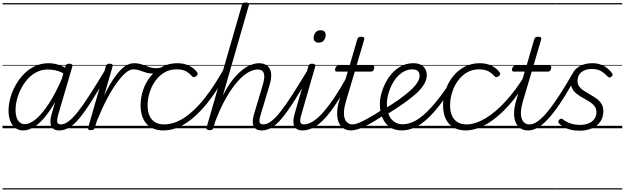

<svg xmlns="http://www.w3.org/2000/svg" viewBox="-20 -1023 4982 1531"><path d="M165 17Q130 17 103.5 -2Q77 -21 62.5 -56.5Q48 -92 48 -141Q48 -186 61.5 -238Q75 -290 102 -339.5Q129 -389 168 -430Q207 -471 257.5 -495Q308 -519 369 -519Q405 -519 444.5 -507Q484 -495 516 -472L504 -427Q461 -454 426 -461.5Q391 -469 361 -469Q314 -469 274 -449Q234 -429 202.5 -394.5Q171 -360 149 -317.5Q127 -275 115.5 -230.5Q104 -186 104 -146Q104 -113 112 -87.5Q120 -62 137 -47.5Q154 -33 178 -33Q219 -33 268.5 -75Q318 -117 372 -200.5Q426 -284 479 -408L498 -367Q440 -235 383 -150Q326 -65 271.5 -24Q217 17 165 17ZM452 17Q426 17 410.5 7.5Q395 -2 388 -19Q381 -36 382 -60.5Q383 -85 392 -114L502 -495Q505 -506 512 -510.5Q519 -515 532 -515Q549 -515 554.5 -508Q560 -501 556 -490L446 -115Q433 -70 436.5 -50.5Q440 -31 465 -31Q475 -31 479.5 -23.5Q484 -16 482.5 -7Q481 2 473.5 9.5Q466 17 452 17ZM0 478H622V488H0ZM0 -20H622V0H0ZM0 -505H622V-500H0ZM0 -998H622V-988H0Z M452 17Q441 17 436 9.5Q431 2 432.5 -7Q434 -16 442 -23.5Q450 -31 465 -31Q493 -31 525.5 -54.5Q558 -78 599.5 -130Q641 -182 696 -267.5Q751 -353 825 -476Q830 -486 839.5 -485Q849 -484 854.5 -477Q860 -470 855 -460Q776 -321 718 -229Q660 -137 615.5 -83Q571 -29 532 -6Q493 17 452 17ZM622 478V488ZM622 -20V0ZM622 -505V-500ZM622 -998V-988Z M704 15Q692 15 686 10.5Q680 6 683 -6L824 -495Q828 -506 834.5 -510.5Q841 -515 853 -515Q870 -515 875.5 -509Q881 -503 877 -491L810 -259Q847 -337 880.5 -387Q914 -437 943.5 -466.5Q973 -496 999.5 -507.5Q1026 -519 1050 -519Q1062 -519 1066.5 -511.5Q1071 -504 1069.5 -494Q1068 -484 1060.5 -477Q1053 -470 1041 -470Q1015 -470 982.5 -442.5Q950 -415 911.5 -362.5Q873 -310 832.5 -233Q792 -156 751 -55L736 -4Q733 6 725.5 10.5Q718 15 704 15ZM622 478H1026V488H622ZM622 -20H1026V0H622ZM622 -505H1026V-500H622ZM622 -998H1026V-988H622Z M1190 -437Q1169 -437 1151.5 -442Q1134 -447 1117 -453.5Q1100 -460 1082.5 -465Q1065 -470 1042 -470Q1031 -470 1026.5 -477Q1022 -484 1023 -494.5Q1024 -505 1031 -512Q1038 -519 1050 -519Q1077 -519 1098.5 -513Q1120 -507 1140 -499Q1160 -491 1180 -485Q1200 -479 1223 -479Q1235 -479 1256.5 -482Q1278 -485 1290 -490Q1298 -493 1302.5 -490Q1307 -487 1309.5 -481Q1312 -475 1310 -469Q1308 -463 1300 -460Q1283 -453 1263.5 -448Q1244 -443 1224.5 -440Q1205 -437 1190 -437ZM1026 478V488ZM1026 -20V0ZM1026 -505V-500ZM1026 -998V-988Z M1283 17Q1195 17 1148 -36.5Q1101 -90 1101 -182Q1101 -247 1122 -307.5Q1143 -368 1181.5 -415.5Q1220 -463 1274 -491Q1328 -519 1393 -519Q1448 -519 1489 -498.5Q1530 -478 1552 -446Q1558 -438 1556 -430.5Q1554 -423 1544 -415Q1534 -408 1526 -408Q1518 -408 1511 -415Q1491 -439 1463 -454.5Q1435 -470 1387 -470Q1334 -470 1292 -445.5Q1250 -421 1219.5 -379Q1189 -337 1173 -285.5Q1157 -234 1157 -181Q1157 -135 1171.5 -101.5Q1186 -68 1215.5 -49.5Q1245 -31 1288 -31Q1299 -31 1303.5 -23.5Q1308 -16 1307 -6.5Q1306 3 1300 10Q1294 17 1283 17ZM1026 478H1561V488H1026ZM1026 -20H1561V0H1026ZM1026 -505H1561V-500H1026ZM1026 -998H1561V-988H1026Z M1282 17Q1273 17 1268.5 10Q1264 3 1264.5 -6.5Q1265 -16 1271 -23.5Q1277 -31 1287 -31Q1368 -31 1448.5 -83.5Q1529 -136 1608 -235Q1687 -334 1762 -469Q1767 -477 1775.5 -475Q1784 -473 1790 -465.5Q1796 -458 1791 -449Q1716 -304 1632 -199.5Q1548 -95 1460 -39Q1372 17 1282 17ZM1561 478V488ZM1561 -20V0ZM1561 -505V-500ZM1561 -998V-988Z M2066 17Q2040 17 2024.5 7.5Q2009 -2 2001.5 -19.5Q1994 -37 1995.5 -61Q1997 -85 2006 -114L2075 -345Q2094 -407 2084 -438Q2074 -469 2033 -469Q2001 -469 1960.5 -446.5Q1920 -424 1875.5 -374.5Q1831 -325 1784.5 -245Q1738 -165 1695 -50L1682 -4Q1679 6 1673 10.5Q1667 15 1652 15Q1640 15 1631.5 10Q1623 5 1627 -6L1909 -983Q1913 -994 1919.5 -998.5Q1926 -1003 1940 -1003Q1956 -1003 1962 -997.5Q1968 -992 1964 -980L1757 -261Q1793 -332 1831.5 -381.5Q1870 -431 1907.5 -461.5Q1945 -492 1980.5 -505.5Q2016 -519 2046 -519Q2083 -519 2108.5 -501Q2134 -483 2141 -444Q2148 -405 2129 -343L2061 -116Q2046 -71 2049.5 -51Q2053 -31 2079 -31Q2090 -31 2095 -23.5Q2100 -16 2098.5 -7Q2097 2 2089 9.5Q2081 17 2066 17ZM1561 478H2237V488H1561ZM1561 -20H2237V0H1561ZM1561 -505H2237V-500H1561ZM1561 -998H2237V-988H1561Z M2067 17Q2056 17 2051 9.5Q2046 2 2047.5 -7Q2049 -16 2057 -23.5Q2065 -31 2080 -31Q2108 -31 2140.5 -54.5Q2173 -78 2214.5 -130Q2256 -182 2311 -267.5Q2366 -353 2440 -476Q2445 -486 2454.5 -485Q2464 -484 2469.5 -477Q2475 -470 2470 -460Q2391 -321 2333 -229Q2275 -137 2230.5 -83Q2186 -29 2147 -6Q2108 17 2067 17ZM2237 478V488ZM2237 -20V0ZM2237 -505V-500ZM2237 -998V-988Z M2393 17Q2366 17 2349.5 7.5Q2333 -2 2325.5 -19.5Q2318 -37 2319.5 -61Q2321 -85 2329 -114L2439 -495Q2443 -506 2449 -510.5Q2455 -515 2468 -515Q2484 -515 2490.5 -509Q2497 -503 2493 -491L2385 -116Q2371 -71 2374.5 -51Q2378 -31 2405 -31Q2416 -31 2420.5 -23.5Q2425 -16 2423.5 -7Q2422 2 2414 9.5Q2406 17 2393 17ZM2521 -683Q2503 -683 2492 -692.5Q2481 -702 2481 -721Q2481 -745 2495.5 -763.5Q2510 -782 2537 -782Q2555 -782 2566 -772.5Q2577 -763 2577 -744Q2577 -721 2563 -702Q2549 -683 2521 -683ZM2237 478H2562V488H2237ZM2237 -20H2562V0H2237ZM2237 -505H2562V-500H2237ZM2237 -998H2562V-988H2237Z M2392 17Q2381 17 2376 9.5Q2371 2 2372.5 -7Q2374 -16 2382 -23.5Q2390 -31 2405 -31Q2434 -31 2470 -51.5Q2506 -72 2548.5 -118Q2591 -164 2643 -240.5Q2695 -317 2756 -429Q2762 -439 2771 -438Q2780 -437 2785.5 -429.5Q2791 -422 2785 -411Q2720 -289 2666.5 -206.5Q2613 -124 2566.5 -75Q2520 -26 2477 -4.5Q2434 17 2392 17ZM2562 478V488ZM2562 -20V0ZM2562 -505V-500ZM2562 -998V-988Z M2781 17Q2741 17 2716 -1.5Q2691 -20 2679 -52Q2667 -84 2668.5 -127.5Q2670 -171 2685 -221L2753 -452H2666Q2656 -452 2653 -458.5Q2650 -465 2653 -477Q2657 -489 2663 -494.5Q2669 -500 2679 -500H2768L2829 -710Q2833 -721 2839.5 -725.5Q2846 -730 2860 -730Q2876 -730 2882 -724Q2888 -718 2884 -707L2823 -500H2950Q2961 -500 2963.5 -494Q2966 -488 2963 -476Q2960 -463 2954 -457.5Q2948 -452 2937 -452H2809L2740 -220Q2725 -170 2723 -134Q2721 -98 2729.5 -75.5Q2738 -53 2754 -42Q2770 -31 2790 -31Q2800 -31 2805 -23.5Q2810 -16 2809.5 -7Q2809 2 2802 9.5Q2795 17 2781 17ZM2562 478H2950V488H2562ZM2562 -20H2950V0H2562ZM2562 -505H2950V-500H2562ZM2562 -998H2950V-988H2562Z M2779 17Q2768 17 2763 9.5Q2758 2 2759.5 -7Q2761 -16 2769 -23.5Q2777 -31 2792 -31Q2809 -31 2837 -41.5Q2865 -52 2910.5 -77Q2956 -102 3026 -147Q3034 -152 3041 -149Q3048 -146 3052 -138Q3056 -130 3054 -121Q3052 -112 3043 -106Q2970 -58 2920 -31Q2870 -4 2836.5 6.5Q2803 17 2779 17ZM2949 478V488ZM2949 -20V0ZM2949 -505V-500ZM2949 -998V-988Z M3042 -152Q3110 -193 3162.5 -230.5Q3215 -268 3251.5 -301Q3288 -334 3307 -363.5Q3326 -393 3326 -418Q3326 -444 3311.5 -457Q3297 -470 3268 -470Q3223 -470 3185 -443.5Q3147 -417 3120.5 -374.5Q3094 -332 3079.5 -284.5Q3065 -237 3065 -195Q3065 -157 3073.5 -127Q3082 -97 3098.5 -76Q3115 -55 3138.5 -43.5Q3162 -32 3192 -32Q3201 -32 3204.5 -24.5Q3208 -17 3206.5 -7.5Q3205 2 3199 9.5Q3193 17 3184 17Q3124 17 3085.5 -11.5Q3047 -40 3028 -87Q3009 -134 3009 -191Q3009 -243 3028 -300.5Q3047 -358 3081.5 -407.5Q3116 -457 3165.5 -488Q3215 -519 3276 -519Q3314 -519 3337.5 -505.5Q3361 -492 3372 -470.5Q3383 -449 3383 -424Q3383 -389 3363 -353.5Q3343 -318 3303 -281Q3263 -244 3203 -201.5Q3143 -159 3062 -109ZM2950 478H3438V488H2950ZM2950 -20H3438V0H2950ZM2950 -505H3438V-500H2950ZM2950 -998H3438V-988H2950Z M3183 17Q3172 17 3167 9.5Q3162 2 3163.5 -7.5Q3165 -17 3172 -24.5Q3179 -32 3191 -32Q3241 -32 3295.5 -62Q3350 -92 3416.5 -164Q3483 -236 3567 -361Q3572 -368 3580.5 -365.5Q3589 -363 3594.5 -356.5Q3600 -350 3595 -342Q3512 -211 3442.5 -132Q3373 -53 3310.5 -18Q3248 17 3183 17ZM3437 478V488ZM3437 -20V0ZM3437 -505V-500ZM3437 -998V-988Z M3695 17Q3607 17 3560 -36.5Q3513 -90 3513 -182Q3513 -247 3534 -307.5Q3555 -368 3593.5 -415.5Q3632 -463 3686 -491Q3740 -519 3805 -519Q3860 -519 3901 -498.5Q3942 -478 3964 -446Q3970 -438 3968 -430.5Q3966 -423 3956 -415Q3946 -408 3938 -408Q3930 -408 3923 -415Q3903 -439 3875 -454.5Q3847 -470 3799 -470Q3746 -470 3704 -445.5Q3662 -421 3631.5 -379Q3601 -337 3585 -285.5Q3569 -234 3569 -181Q3569 -135 3583.5 -101.5Q3598 -68 3627.5 -49.5Q3657 -31 3700 -31Q3711 -31 3715.5 -23.5Q3720 -16 3719 -6.5Q3718 3 3712 10Q3706 17 3695 17ZM3438 478H3973V488H3438ZM3438 -20H3973V0H3438ZM3438 -505H3973V-500H3438ZM3438 -998H3973V-988H3438Z M3694 17Q3685 17 3680.5 10Q3676 3 3676.5 -6.5Q3677 -16 3683 -23.5Q3689 -31 3699 -31Q3769 -31 3849.5 -78.5Q3930 -126 4012.5 -216Q4095 -306 4171 -431Q4175 -440 4183.5 -438Q4192 -436 4198 -429.5Q4204 -423 4200 -415Q4123 -278 4036 -181.5Q3949 -85 3861 -34Q3773 17 3694 17ZM3973 478V488ZM3973 -20V0ZM3973 -505V-500ZM3973 -998V-988Z M4192 17Q4152 17 4127 -1.5Q4102 -20 4090 -52Q4078 -84 4079.5 -127.5Q4081 -171 4096 -221L4164 -452H4077Q4067 -452 4064 -458.5Q4061 -465 4064 -477Q4068 -489 4074 -494.5Q4080 -500 4090 -500H4179L4240 -710Q4244 -721 4250.5 -725.5Q4257 -730 4271 -730Q4287 -730 4293 -724Q4299 -718 4295 -707L4234 -500H4361Q4372 -500 4374.5 -494Q4377 -488 4374 -476Q4371 -463 4365 -457.5Q4359 -452 4348 -452H4220L4151 -220Q4136 -170 4134 -134Q4132 -98 4140.5 -75.5Q4149 -53 4165 -42Q4181 -31 4201 -31Q4211 -31 4216 -23.5Q4221 -16 4220.5 -7Q4220 2 4213 9.5Q4206 17 4192 17ZM3973 478H4361V488H3973ZM3973 -20H4361V0H3973ZM3973 -505H4361V-500H3973ZM3973 -998H4361V-988H3973Z M4190 17Q4179 17 4174.5 9.5Q4170 2 4171.5 -7Q4173 -16 4181 -23.5Q4189 -31 4203 -31Q4234 -31 4270 -57Q4306 -83 4348 -134.5Q4390 -186 4439.5 -262Q4489 -338 4546 -437Q4552 -447 4561.5 -445.5Q4571 -444 4577 -436Q4583 -428 4577 -418Q4528 -329 4485 -259Q4442 -189 4403 -137.5Q4364 -86 4328 -51.5Q4292 -17 4258 0Q4224 17 4190 17ZM4360 478H4410V488H4360ZM4360 -20H4410V0H4360ZM4360 -505H4410V-500H4360ZM4360 -998H4410V-988H4360Z M4603 19Q4560 19 4528.5 11Q4497 3 4476 -10Q4455 -23 4440 -36Q4432 -44 4431.5 -52Q4431 -60 4439 -68Q4447 -76 4454 -77Q4461 -78 4470 -70Q4500 -48 4533.5 -37.5Q4567 -27 4605 -27Q4642 -27 4671.5 -38.5Q4701 -50 4718.5 -73Q4736 -96 4736 -130Q4736 -157 4721 -176.5Q4706 -196 4682.5 -211Q4659 -226 4633 -240Q4607 -254 4583.5 -271Q4560 -288 4545.5 -312.5Q4531 -337 4531 -372Q4531 -416 4552.5 -449Q4574 -482 4613 -500.5Q4652 -519 4703 -519Q4744 -519 4775.5 -506Q4807 -493 4828.5 -474Q4850 -455 4861 -438Q4866 -430 4865 -424Q4864 -418 4853 -410Q4846 -404 4839 -405Q4832 -406 4825 -413Q4798 -442 4770 -457.5Q4742 -473 4699 -473Q4648 -473 4616.5 -448Q4585 -423 4585 -378Q4585 -351 4599.5 -332Q4614 -313 4637.5 -298Q4661 -283 4687.5 -268Q4714 -253 4737.5 -236Q4761 -219 4776 -195Q4791 -171 4791 -136Q4791 -86 4765.5 -51Q4740 -16 4697.5 1.5Q4655 19 4603 19ZM4411 478H4942V488H4411ZM4411 -20H4942V0H4411ZM4411 -505H4942V-500H4411ZM4411 -998H4942V-988H4411Z"/></svg>

Font: Playwrite AU SA Guides
Style: Regular
Weight: 400
Designer: Veronika Burian, José Scaglione
Foundry: TypeTogether
Version: Version 1.003